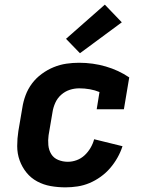

<svg xmlns="http://www.w3.org/2000/svg" viewBox="-20 -798 640 826"><path d="M262 8Q229 8 198 2.5Q167 -3 140 -17.5Q113 -32 94 -55.5Q75 -79 64.5 -108Q54 -137 54 -169.5Q54 -202 59 -234L76 -334Q80 -361 90 -388Q100 -415 117.5 -438.5Q135 -462 159.5 -480Q184 -498 211 -509Q238 -520 265.5 -524Q293 -528 320 -528Q380 -528 435 -512Q490 -496 536 -465L513 -328H396L408 -402Q389 -410 366.5 -414Q344 -418 321 -418Q300 -418 280 -411.5Q260 -405 243.5 -390.5Q227 -376 218 -356Q209 -336 206 -316L189 -216Q186 -195 188 -173.5Q190 -152 200.5 -135Q211 -118 230.5 -110Q250 -102 272 -102Q291 -102 310 -109Q329 -116 344 -130Q359 -144 369.5 -162Q380 -180 385 -199L507 -169Q499 -144 485.5 -120Q472 -96 454 -75Q436 -54 413 -37.5Q390 -21 365 -10.5Q340 0 313.5 4Q287 8 262 8ZM324 -569 264 -631 431 -778 504 -702Z"/></svg>

Font: Iosevka HT Extrabold Extended
Style: Italic
Weight: 800
Width: 7
Italic angle: -9°
Monospace: yes
Designer: Belleve Invis
Foundry: Belleve Invis
Version: Version 32.3.0; ttfautohint (v1.8.4)